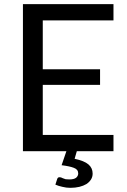

<svg xmlns="http://www.w3.org/2000/svg" viewBox="-20 -737 617 936"><path d="M354.5 0Q351.6 9.8 343.8 37.1Q390.6 46.9 411.1 64.5Q431.6 82 431.6 109.4Q431.6 125 423.8 137.7Q415 151.4 401.4 160.2Q386.7 168.9 367.2 173.8Q346.7 178.7 323.2 178.7Q302.7 178.7 284.2 173.8Q265.6 169.9 250 163.1Q252.9 154.3 258.8 135.7Q261.7 127 269.5 127Q273.4 127 277.3 127.9Q281.2 129.9 286.1 131.8Q293 134.8 299.8 136.7Q307.6 137.7 318.4 137.7Q339.8 137.7 350.6 129.9Q361.3 121.1 361.3 108.4Q361.3 88.9 339.8 81.1Q319.3 73.2 280.3 68.4Q288.1 45.9 303.7 0Q251 0 91.8 0Q91.8 -67.4 91.8 -268.6Q91.8 -380.9 91.8 -716.8Q202.1 -716.8 533.2 -716.8Q533.2 -696.3 533.2 -637.7Q447.3 -637.7 188.5 -637.7Q188.5 -578.1 188.5 -399.4Q257.8 -399.4 467.8 -399.4Q467.8 -380.9 467.8 -323.2Q397.5 -323.2 188.5 -323.2Q188.5 -262.7 188.5 -79.1Q274.4 -79.1 533.2 -79.1Q533.2 -59.6 533.2 0Q488.3 0 354.5 0Z"/></svg>

Font: Lato
Style: Regular
Weight: 400
Designer: Lukasz Dziedzic with Adam Twardoch and Botio Nikoltchev
Version: Version 2.015; 2015-08-06; http://www.latofonts.com/